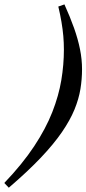

<svg xmlns="http://www.w3.org/2000/svg" viewBox="-101 -744 402 894"><path d="M-81 108Q4 19 58.2 -63.2Q112.5 -145.5 142.5 -222Q172.5 -298.5 184.5 -370.8Q196.5 -443 196.5 -513Q196.5 -544.5 193.8 -576.2Q191 -608 185.2 -642Q179.5 -676 170.5 -713.5L199 -723.5Q225.5 -665 243.8 -613.5Q262 -562 271.5 -514.8Q281 -467.5 281 -421.5Q281 -375.5 273.5 -329.5Q266 -283.5 245.8 -234Q225.5 -184.5 187.5 -129Q149.5 -73.5 88.8 -9.5Q28 54.5 -60 130Z"/></svg>

Font: Newsreader 36pt
Style: Bold Italic
Weight: 700
Italic angle: -17°
Designer: Hugues Gentile
Foundry: Production Type
Version: Version 1.003